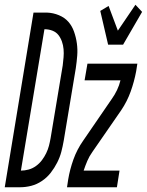

<svg xmlns="http://www.w3.org/2000/svg" viewBox="-62 -788 618 808"><path d="M-42 0 79 -735H136Q162 -734 186 -724Q210 -714 225.5 -696.5Q241 -679 249.5 -655Q258 -631 261.5 -605.5Q265 -580 263 -554Q261 -528 257 -501L206 -195Q202 -172 196 -149Q190 -126 178.5 -103.5Q167 -81 151.5 -61Q136 -41 114.5 -26.5Q93 -12 69.5 -6Q46 0 23 0ZM26 -70Q42 -70 58.5 -74.5Q75 -79 89.5 -89.5Q104 -100 114.5 -114Q125 -128 132.5 -143.5Q140 -159 144 -174.5Q148 -190 151 -207L202 -513Q204 -530 205.5 -547Q207 -564 205.5 -581Q204 -598 198.5 -613.5Q193 -629 183.5 -641Q174 -653 158.5 -659Q143 -665 125 -665ZM393 -600 360 -742 395 -763 434 -659 508 -768 536 -738 456 -600ZM220 0 225 -33Q232 -75 247 -117Q262 -159 288 -196L408 -371Q421 -389 430.5 -409Q440 -429 445 -450H294L306 -520H516L511 -488Q503 -445 488 -403Q473 -361 448 -324L327 -149Q314 -131 305.5 -111Q297 -91 290 -70H441L430 0Z"/></svg>

Font: Iosevka Term Curly
Style: Italic
Weight: 400
Italic angle: -9°
Designer: Belleve Invis
Foundry: Belleve Invis
Version: Version 32.3.0